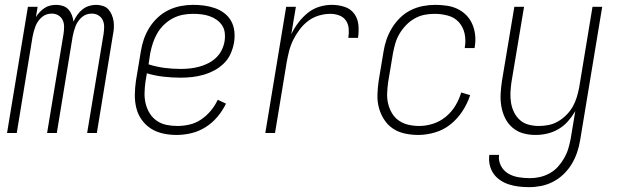

<svg xmlns="http://www.w3.org/2000/svg" viewBox="-20 -548 2540 791"><path d="M9 0 95 -520H135L128 -478Q135 -489 144 -498.5Q153 -508 163.5 -515Q174 -522 186.5 -525Q199 -528 211 -528Q226 -528 239.5 -523.5Q253 -519 262 -509Q271 -499 276 -486Q281 -473 283 -459Q289 -473 298 -486Q307 -499 319.5 -509Q332 -519 346.5 -523.5Q361 -528 376 -528Q390 -528 404 -523.5Q418 -519 426.5 -509.5Q435 -500 440.5 -487Q446 -474 448 -460Q450 -446 449 -431.5Q448 -417 445 -403L379 0H339L407 -410Q409 -424 409 -438.5Q409 -453 403 -465.5Q397 -478 385 -485Q373 -492 358 -492Q347 -492 336.5 -488.5Q326 -485 317 -477Q308 -469 301.5 -459.5Q295 -450 291 -439.5Q287 -429 284 -418Q281 -407 279 -396L214 0H174L242 -410Q244 -424 244 -438.5Q244 -453 238 -465.5Q232 -478 220 -485Q208 -492 193 -492Q182 -492 171.5 -488.5Q161 -485 152 -477Q143 -469 136.5 -459.5Q130 -450 126 -439.5Q122 -429 119 -418Q116 -407 114 -396L49 0Z M707 8Q679 8 651.5 2Q624 -4 601.5 -18.5Q579 -33 563.5 -55Q548 -77 541.5 -103.5Q535 -130 535.5 -158.5Q536 -187 540 -215L560 -335Q564 -361 572.5 -386Q581 -411 595 -433.5Q609 -456 629 -475Q649 -494 673.5 -506Q698 -518 724 -523Q750 -528 775 -528Q798 -528 821 -525Q844 -522 865.5 -514.5Q887 -507 904.5 -493.5Q922 -480 932.5 -461Q943 -442 945.5 -418.5Q948 -395 944 -372Q940 -349 930 -326.5Q920 -304 902 -286.5Q884 -269 862 -257.5Q840 -246 817 -239.5Q794 -233 770.5 -230.5Q747 -228 725 -228Q689 -228 654 -232Q619 -236 585 -246L579 -209Q576 -187 575.5 -164Q575 -141 580.5 -119.5Q586 -98 597.5 -80Q609 -62 626.5 -50Q644 -38 666 -33.5Q688 -29 711 -29Q736 -29 761.5 -35Q787 -41 809 -56Q831 -71 848.5 -92Q866 -113 877 -137L911 -121Q897 -92 876 -67Q855 -42 827.5 -24.5Q800 -7 769 0.5Q738 8 707 8ZM725 -264Q743 -264 762 -266Q781 -268 800 -273Q819 -278 837 -287Q855 -296 869.5 -309.5Q884 -323 893 -341Q902 -359 905 -377Q908 -395 906 -412.5Q904 -430 895 -443.5Q886 -457 872.5 -466.5Q859 -476 843 -481.5Q827 -487 810 -489Q793 -491 775 -491Q754 -491 733 -487Q712 -483 692 -472.5Q672 -462 655.5 -446Q639 -430 628 -411Q617 -392 610 -371Q603 -350 599 -329L592 -283Q623 -273 656.5 -268.5Q690 -264 725 -264Z M1073 0 1159 -520H1199L1180 -407Q1192 -432 1209 -454.5Q1226 -477 1247.5 -494.5Q1269 -512 1295 -520Q1321 -528 1347 -528Q1374 -528 1399 -520Q1424 -512 1439 -492Q1454 -472 1456.5 -445.5Q1459 -419 1455 -392H1415Q1418 -411 1416.5 -430Q1415 -449 1405 -463.5Q1395 -478 1377.5 -484.5Q1360 -491 1341 -491Q1318 -491 1294 -484Q1270 -477 1250 -462Q1230 -447 1214.5 -426.5Q1199 -406 1188 -383.5Q1177 -361 1171 -337.5Q1165 -314 1161 -291L1113 0Z M1703 8Q1675 8 1647.5 2Q1620 -4 1598.5 -18.5Q1577 -33 1562.5 -55.5Q1548 -78 1541 -104Q1534 -130 1535 -158.5Q1536 -187 1540 -215L1560 -335Q1564 -361 1572.5 -385.5Q1581 -410 1595 -433Q1609 -456 1628.5 -475Q1648 -494 1672 -506Q1696 -518 1722 -523Q1748 -528 1773 -528Q1797 -528 1821 -524.5Q1845 -521 1865.5 -511Q1886 -501 1901.5 -485Q1917 -469 1926 -448Q1935 -427 1937.5 -403.5Q1940 -380 1936 -356L1935 -350H1895V-354Q1900 -383 1894 -410Q1888 -437 1870.5 -456.5Q1853 -476 1826 -483.5Q1799 -491 1770 -491Q1750 -491 1729 -487Q1708 -483 1688.5 -472Q1669 -461 1653.5 -445Q1638 -429 1626.5 -410Q1615 -391 1609 -370.5Q1603 -350 1599 -329L1579 -209Q1576 -187 1575 -164.5Q1574 -142 1579 -121Q1584 -100 1595 -81.5Q1606 -63 1623.5 -51Q1641 -39 1662.5 -34Q1684 -29 1707 -29Q1735 -29 1763.5 -38Q1792 -47 1816 -66.5Q1840 -86 1856 -112.5Q1872 -139 1880 -167L1917 -156Q1906 -122 1885.5 -90.5Q1865 -59 1836.5 -36Q1808 -13 1772.5 -2.5Q1737 8 1703 8Z M2160 223Q2138 223 2117.5 220.5Q2097 218 2077.5 212Q2058 206 2041 194.5Q2024 183 2013 167Q2002 151 1997.5 131Q1993 111 1996 90H2036Q2033 114 2043.5 134.5Q2054 155 2073 166.5Q2092 178 2115.5 182Q2139 186 2163 186Q2183 186 2203.5 181.5Q2224 177 2243.5 166.5Q2263 156 2278 139.5Q2293 123 2304 104Q2315 85 2321 65Q2327 45 2331 24L2350 -90Q2337 -68 2320 -48.5Q2303 -29 2280.5 -16Q2258 -3 2234 2.5Q2210 8 2186 8Q2159 8 2134.5 1Q2110 -6 2091 -22.5Q2072 -39 2061 -61.5Q2050 -84 2045.5 -109.5Q2041 -135 2042.5 -162Q2044 -189 2048 -215L2099 -520H2139L2087 -209Q2084 -188 2083 -166.5Q2082 -145 2085.5 -124Q2089 -103 2098 -85Q2107 -67 2122 -53.5Q2137 -40 2157.5 -34.5Q2178 -29 2200 -29Q2220 -29 2240 -33Q2260 -37 2278.5 -47.5Q2297 -58 2313 -74Q2329 -90 2339.5 -108.5Q2350 -127 2356 -147Q2362 -167 2366 -187L2421 -520H2461L2370 30Q2366 55 2357.5 80Q2349 105 2335.5 127.5Q2322 150 2302.5 169Q2283 188 2259 200.5Q2235 213 2210 218Q2185 223 2160 223Z"/></svg>

Font: Iosevka Extralight
Style: Italic
Weight: 200
Italic angle: -9°
Monospace: yes
Designer: Belleve Invis
Foundry: Belleve Invis
Version: Version 32.5.0; ttfautohint (v1.8.4)